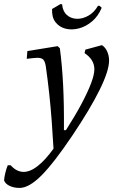

<svg xmlns="http://www.w3.org/2000/svg" viewBox="-131 -685 560 940"><path d="M287 -442 368 -464Q384 -454 393.5 -433.5Q403 -413 403 -388Q403 -339 357 -245.5Q311 -152 223 -21Q132 114 71.5 174.5Q11 235 -35 235Q-64 235 -85 224.5Q-106 214 -111 198Q-110 182 -105 161.5Q-100 141 -93 124H-79Q-51 155 -18.5 156.5Q14 158 51.5 129.5Q89 101 131 43Q127 -29 122 -95Q117 -161 110 -226.5Q103 -292 93 -362Q89 -385 80.5 -393.5Q72 -402 52 -402Q46 -402 30 -400.5Q14 -399 0 -397L3 -435L151 -459L162 -449Q173 -367 178 -269.5Q183 -172 182 -48H192Q238 -120 268.5 -177.5Q299 -235 315 -277.5Q331 -320 331 -346Q331 -393 283 -425ZM367 -647Q350 -606 320 -580.5Q290 -555 255.5 -546Q221 -537 190.5 -544.5Q160 -552 141 -576Q122 -600 124 -641L165 -665L173 -664Q176 -630 196 -612Q216 -594 244.5 -593Q273 -592 301.5 -608Q330 -624 349 -657L357 -656Z"/></svg>

Font: Alegreya
Style: Italic
Weight: 400
Italic angle: -7°
Designer: Juan Pablo del Peral
Foundry: Huerta Tipografica
Version: Version 2.009